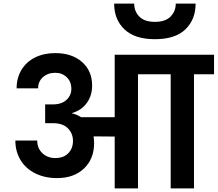

<svg xmlns="http://www.w3.org/2000/svg" viewBox="-20 -1043 1205 1063"><path d="M1165 -632H1054V0H925V-632H744V0H615V-287L498 -288Q501 -269 501 -251Q501 -163 445 -110Q389 -57 296 -57Q228 -57 175.5 -83Q123 -109 94 -156.5Q65 -204 65 -265H186Q186 -223 214 -195.5Q242 -168 287 -168Q332 -168 358 -194.5Q384 -221 384 -263Q384 -304 356 -332.5Q328 -361 273 -361H230V-465H273Q321 -465 348 -490Q375 -515 375 -551Q375 -591 349.5 -615.5Q324 -640 286 -640Q245 -640 218 -616Q191 -592 191 -554H72Q72 -612 99 -656.5Q126 -701 174.5 -725Q223 -749 286 -749Q378 -749 434 -700Q490 -651 490 -569Q490 -514 461 -473.5Q432 -433 379 -417V-415Q405 -410 429 -394H615V-740H1165ZM1063 -1023Q1063 -935 1006.5 -880.5Q950 -826 838 -826Q726 -826 669 -880.5Q612 -935 612 -1023H723Q723 -980 751.5 -951Q780 -922 838 -922Q895 -922 924 -951Q953 -980 953 -1023Z"/></svg>

Font: MSTAGE SemiBold
Style: Regular
Weight: 600
Designer: Ninad Kale (Devanagari), Jonny Pinhorn (Latin)
Foundry: Indian Type Foundry
Version: 4.004